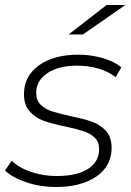

<svg xmlns="http://www.w3.org/2000/svg" viewBox="-27 -745 525 769"><path d="M-7 -62 20 -101Q49 -73 97.5 -56.5Q146 -40 200 -40Q281 -40 325.5 -68.5Q370 -97 370 -148Q370 -177 352 -194Q334 -211 308 -219.5Q282 -228 236 -238Q182 -249 148.5 -261Q115 -273 92 -298.5Q69 -324 69 -368Q69 -440 128.5 -483Q188 -526 287 -526Q337 -526 384 -512.5Q431 -499 459 -475L436 -436Q407 -459 366.5 -470.5Q326 -482 283 -482Q207 -482 162.5 -452Q118 -422 118 -373Q118 -343 136 -325.5Q154 -308 181.5 -299Q209 -290 255 -280Q309 -269 341.5 -257.5Q374 -246 397 -221Q420 -196 420 -153Q420 -80 359 -38Q298 4 196 4Q135 4 79.5 -14.5Q24 -33 -7 -62ZM400 -725H475L305 -607H248Z"/></svg>

Font: Idrija
Style: Italic
Weight: 300
Italic angle: -11.3°
Designer: Julieta Ulanovsky
Foundry: Julieta Ulanovsky
Version: Version 7.200